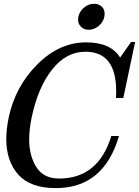

<svg xmlns="http://www.w3.org/2000/svg" viewBox="-20 -966 723 999"><path d="M270.5 12.7Q137.7 12.7 75.2 -57.4Q12.7 -127.4 12.7 -243.2Q12.7 -294.4 25.4 -355Q59.1 -515.6 173.8 -630.6Q288.6 -745.6 428.2 -745.6Q556.2 -745.6 605 -666.5L662.1 -747.6H683.1L621.6 -456.1H583.5Q584.5 -474.1 584.5 -491.2Q584.5 -696.8 424.8 -696.8Q323.7 -696.8 250.7 -603.8Q177.7 -510.7 145 -356Q131.8 -293 131.8 -239.7Q131.8 -156.7 168.9 -96.9Q206.1 -37.1 287.6 -37.1Q491.7 -37.1 559.1 -258.3H599.1Q520 12.7 270.5 12.7ZM440.9 -811Q413.1 -811 397.5 -831.1Q386.2 -844.7 386.2 -864.3Q386.2 -871.6 387.7 -878.9Q394 -907.7 417.7 -927Q441.4 -946.3 469.7 -946.3Q497.6 -946.3 513.7 -926.8Q524.4 -914.1 524.4 -893.1Q524.4 -886.2 522.9 -878.9Q517.1 -850.6 493.2 -830.8Q469.2 -811 440.9 -811Z"/></svg>

Font: Munson
Style: Italic
Weight: 400
Italic angle: -12°
Designer: Paul James MIller
Foundry: High-Logic / Made with FontCreator
Version: Version 2.10;May 5, 2019;FontCreator 11.5.0.2430 64-bit